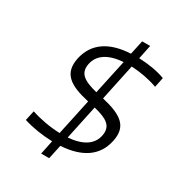

<svg xmlns="http://www.w3.org/2000/svg" viewBox="-204 -907 1061 1144"><g transform="rotate(30 327.0 -335.0)"><path d="M640 -579 654 -647C603 -666 539 -677 473 -679L493 -775H438L417 -678C273 -671 181 -611 156 -494C133 -381 197 -335 338 -304L285 -56C218 -58 147 -71 87 -91L72 -23C131 -4 202 7 271 9L251 105H306L327 8C473 -1 561 -62 585 -174C610 -287 545 -332 406 -364L459 -614C519 -611 582 -600 640 -579ZM229 -499C243 -567 304 -606 404 -613L353 -376C262 -399 214 -426 229 -499ZM340 -57 390 -292C480 -270 528 -243 513 -170C499 -103 440 -65 340 -57Z"/></g></svg>

Font: LT Wave Mono Light
Style: Italic
Weight: 300
Designer: Daniel Lyons
Version: Version 2.5 (Glyphs App)